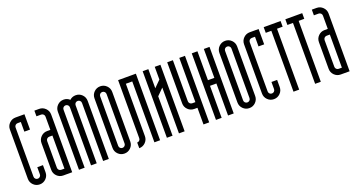

<svg xmlns="http://www.w3.org/2000/svg" viewBox="-40 -1060 2875 1549"><g transform="rotate(-20 1397.5 -285.5)"><path d="M105.4 -522.7Q93.7 -522.7 85.8 -514.8Q77.9 -506.9 77.9 -495.2V-73.3Q77.9 -61.6 85.8 -53.7Q93.7 -45.8 105.4 -45.8Q116.6 -45.8 124.7 -53.7Q132.9 -61.6 132.9 -73.3V-134.5H181.6V-73.3Q181.6 -41.6 159.3 -19.4Q137 2.9 105.4 2.9Q73.7 2.9 51.4 -19.4Q29.2 -41.6 29.2 -73.3V-495.2Q29.2 -526.9 51.4 -549.1Q73.7 -571.4 105.4 -571.4H181.6V-439.8H132.9V-522.7Z M334.9 -332.8H307.4Q296.1 -332.8 288 -324.7Q279.9 -316.5 279.9 -305.3V-76.2Q279.9 -64.6 288 -56.6Q296.1 -48.7 307.4 -48.7H334.9ZM307.4 -571.4Q339 -571.4 361.3 -549.1Q383.6 -526.9 383.6 -495.2V0H307.4Q275.7 0 253.4 -22.3Q231.2 -44.6 231.2 -76.2V-305.3Q231.2 -336.9 253.4 -359.2Q275.7 -381.5 307.4 -381.5H334.9V-495.2Q334.9 -506.9 326.7 -514.8Q318.6 -522.7 307.4 -522.7H267V-571.4Z M490.6 0H441.9Q441.9 0 441.9 -498.1Q441.9 -529.8 464.2 -552.1Q486.5 -574.3 518.1 -574.3Q548.5 -574.3 569.8 -553.9Q591.4 -574.3 621.8 -574.3Q653.5 -574.3 675.8 -552.1Q698 -529.8 698 -498.1V0H649.3V-498.1Q649.3 -509.8 641.2 -517.7Q633.1 -525.6 621.8 -525.6Q610.2 -525.6 602.2 -517.7Q594.3 -509.8 594.3 -498.1V0H545.6V-498.1Q545.6 -509.8 537.5 -517.7Q529.4 -525.6 518.1 -525.6Q506.5 -525.6 498.5 -517.7Q490.6 -509.8 490.6 -498.1Z M860.1 -498.1Q860.1 -509.8 851.9 -517.7Q843.8 -525.6 832.6 -525.6Q820.9 -525.6 813 -517.7Q805.1 -509.8 805.1 -498.1V-73.3Q805.1 -61.6 813 -53.7Q820.9 -45.8 832.6 -45.8Q843.8 -45.8 851.9 -53.7Q860.1 -61.6 860.1 -73.3ZM756.4 -498.1Q756.4 -529.8 778.6 -552.1Q800.9 -574.3 832.6 -574.3Q864.2 -574.3 886.5 -552.1Q908.8 -529.8 908.8 -498.1V-73.3Q908.8 -41.6 886.5 -19.4Q864.2 2.9 832.6 2.9Q800.9 2.9 778.6 -19.4Q756.4 -41.6 756.4 -73.3Z M1034.6 -73.3Q1034.6 -41.6 1012.3 -19.4Q990 2.9 958.4 2.9V-45.8Q970 -45.8 977.9 -53.7Q985.8 -61.6 985.8 -73.3V-571.4H1138.3V0H1089.5V-522.7H1034.6Z M1349 0H1300.3V-393.2L1245.3 -338.2V0H1196.6Q1196.6 0 1196.6 -571.4H1245.3V-407.3L1300.3 -462.3V-571.4H1349Q1349 -571.4 1349 0Z M1456.1 -571.4V-219.1Q1456.1 -207.8 1464.2 -199.7Q1472.3 -191.6 1483.5 -191.6H1511V-571.4H1559.8V0H1511V-142.9H1483.5Q1451.9 -142.9 1429.6 -165.1Q1407.3 -187.4 1407.3 -219.1V-571.4Z M1666.8 -274.9V0H1618.1V-571.4H1666.8V-323.2H1721.8V-571.4H1770.5Q1770.5 -571.4 1770.5 0H1721.8V-274.9Q1721.8 -274.9 1666.8 -274.9Z M1932.5 -498.1Q1932.5 -509.8 1924.4 -517.7Q1916.3 -525.6 1905 -525.6Q1893.4 -525.6 1885.5 -517.7Q1877.6 -509.8 1877.6 -498.1V-73.3Q1877.6 -61.6 1885.5 -53.7Q1893.4 -45.8 1905 -45.8Q1916.3 -45.8 1924.4 -53.7Q1932.5 -61.6 1932.5 -73.3ZM1828.8 -498.1Q1828.8 -529.8 1851.1 -552.1Q1873.4 -574.3 1905 -574.3Q1936.7 -574.3 1959 -552.1Q1981.3 -529.8 1981.3 -498.1V-73.3Q1981.3 -41.6 1959 -19.4Q1936.7 2.9 1905 2.9Q1873.4 2.9 1851.1 -19.4Q1828.8 -41.6 1828.8 -73.3Z M2115.8 -522.7Q2104.1 -522.7 2096.2 -514.8Q2088.3 -506.9 2088.3 -495.2V-73.3Q2088.3 -61.6 2096.2 -53.7Q2104.1 -45.8 2115.8 -45.8Q2127 -45.8 2135.2 -53.7Q2143.3 -61.6 2143.3 -73.3V-134.5H2192V-73.3Q2192 -41.6 2169.7 -19.4Q2147.4 2.9 2115.8 2.9Q2084.1 2.9 2061.8 -19.4Q2039.6 -41.6 2039.6 -73.3V-495.2Q2039.6 -526.9 2061.8 -549.1Q2084.1 -571.4 2115.8 -571.4H2192V-439.8H2143.3V-522.7Z M2235.7 -571.4H2380.7V-522.7H2332.4V0H2283.6V-522.7H2235.7Z M2421.5 -571.4H2566.4V-522.7H2518.1V0H2469.4V-522.7H2421.5Z M2716.8 -332.8H2689.3Q2678.1 -332.8 2669.9 -324.7Q2661.8 -316.5 2661.8 -305.3V-76.2Q2661.8 -64.6 2669.9 -56.6Q2678.1 -48.7 2689.3 -48.7H2716.8ZM2689.3 -571.4Q2720.9 -571.4 2743.2 -549.1Q2765.5 -526.9 2765.5 -495.2V0H2689.3Q2657.6 0 2635.4 -22.3Q2613.1 -44.6 2613.1 -76.2V-305.3Q2613.1 -336.9 2635.4 -359.2Q2657.6 -381.5 2689.3 -381.5H2716.8V-495.2Q2716.8 -506.9 2708.7 -514.8Q2700.5 -522.7 2689.3 -522.7H2648.9V-571.4Z"/></g></svg>

Font: Marapfhont
Style: Book
Weight: 400
Version: Version 0.15